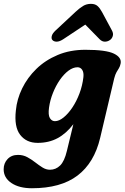

<svg xmlns="http://www.w3.org/2000/svg" viewBox="-68 -748 663 1022"><path d="M465 -13.5Q433.5 119 344.5 186.5Q255.5 254 102 254Q34 254 -7.2 226.2Q-48.5 198.5 -48.5 153Q-48.5 121 -27.8 98.8Q-7 76.5 28 76.5Q55 76.5 77.2 88.5Q99.5 100.5 119.2 116Q139 131.5 158.2 143.5Q177.5 155.5 198 155.5Q229 155.5 252 133Q275 110.5 288 55.5L322.5 -87Q285 -37.5 238.5 -12.5Q192 12.5 132.5 12.5Q72.5 12.5 39.5 -30.2Q6.5 -73 16.5 -160.5Q22 -220 50 -277.5Q78 -335 125.5 -381.2Q173 -427.5 238.8 -455.2Q304.5 -483 386.5 -483Q496.5 -483 538.5 -462.5Q580.5 -442 574 -409.5Q571 -394.5 565 -385Q559 -375.5 552.2 -363.8Q545.5 -352 540 -331ZM193 -175.5Q187.5 -136 197.5 -119.5Q207.5 -103 224.5 -103Q246 -103 270.5 -122.8Q295 -142.5 317.2 -175.8Q339.5 -209 355.2 -251Q371 -293 376 -338Q378.5 -362.5 369.5 -376.2Q360.5 -390 344.5 -390Q321 -390 296.5 -371.8Q272 -353.5 250.5 -322.5Q229 -291.5 213.8 -253.2Q198.5 -215 193 -175.5ZM267.5 -538.5Q248 -526 233 -526.2Q218 -526.5 210.5 -535.5Q204.5 -542.5 207.5 -556Q210.5 -569.5 227.5 -585.5L333 -684Q355 -704.5 373.8 -716Q392.5 -727.5 416 -727.5Q438.5 -727.5 451.2 -716Q464 -704.5 475 -684L528 -585.5Q536.5 -569.5 532.2 -556Q528 -542.5 518 -535.5Q506 -526.5 490.8 -526.2Q475.5 -526 463 -538.5L386 -617Z"/></svg>

Font: Fraunces 9pt S100
Style: Bold Italic
Weight: 700
Italic angle: -16°
Version: Version 1.000; ttfautohint (v1.8.3)